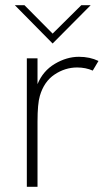

<svg xmlns="http://www.w3.org/2000/svg" viewBox="-20 -717 426 737"><path d="M83 -493H124V-394Q145 -445 190.5 -472Q236 -499 283 -499Q325 -499 358 -483L336 -446Q309 -458 276 -458Q230 -458 189.5 -431Q149 -404 133 -349Q124 -319 124 -250V0H83ZM37 -697H74L182 -588L292 -697H328L182 -550Z"/></svg>

Font: Hanken Grotesk ExtraLight
Style: Regular
Weight: 200
Designer: Alfredo Marco Pradil
Foundry: Hanken Design Co.
Version: Version 3.014